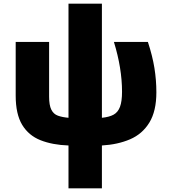

<svg xmlns="http://www.w3.org/2000/svg" viewBox="-20 -780 925 1040"><path d="M351 240V8Q264 5 199.5 -20.5Q135 -46 100 -104Q65 -162 65 -262V-553H246V-257Q246 -210 258 -186Q270 -162 293.5 -153.5Q317 -145 351 -142V-760H532V-142Q572 -146 595.5 -159Q619 -172 630 -201.5Q641 -231 641 -283Q641 -410 597 -553H781Q806 -477 816.5 -411.5Q827 -346 827 -280Q827 -178 789 -116Q751 -54 684.5 -25.5Q618 3 532 8V240Z"/></svg>

Font: Noto Sans Black
Style: Regular
Weight: 900
Designer: Monotype Design Team
Foundry: Monotype Imaging Inc.
Version: Version 2.007